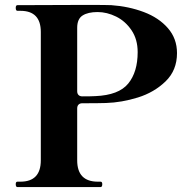

<svg xmlns="http://www.w3.org/2000/svg" viewBox="-20 -761 768 781"><path d="M700 -545Q700 -475 653.5 -430Q607 -385 541 -364.5Q475 -344 411 -342Q379 -341 328 -341H315Q305 -341 299.5 -335.5Q294 -330 294 -320V-109Q294 -22 378 -22H389Q396 -22 396 -12Q396 0 389 0H51Q44 0 44 -12Q44 -22 51 -22H63Q146 -22 146 -109V-631Q146 -717 63 -717H51Q44 -717 44 -729Q44 -740 51 -740L320 -741Q423 -741 433 -740Q504 -735 565 -712Q626 -689 663 -646.5Q700 -604 700 -545ZM540 -549Q540 -601 515 -638Q490 -675 452.5 -693.5Q415 -712 377 -712Q338 -712 316 -698Q294 -684 294 -648V-390Q294 -380 299.5 -374.5Q305 -369 315 -369H316Q352 -369 368 -370Q463 -374 501.5 -421Q540 -468 540 -549Z"/></svg>

Font: Shippori Mincho B1 ExtraBold
Style: Regular
Weight: 800
Designer: FONTDASU
Foundry: FONTDASU / Google Inc. / but / Adobe
Version: Version 3.110; ttfautohint (v1.8.3)